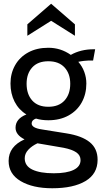

<svg xmlns="http://www.w3.org/2000/svg" viewBox="-20 -755 541 1025"><path d="M26 104Q26 27 111 -11Q63 -35 63 -73Q63 -121 121 -144Q80 -169 58 -212Q36 -255 36 -309Q36 -363 60.5 -406.5Q85 -450 130.5 -475Q176 -500 238 -500Q304 -500 358 -462Q411 -492 480 -492H488L477 -432H454Q445 -432 428 -430Q411 -428 398 -425Q419 -401 430 -371Q441 -341 441 -309Q441 -253 416.5 -208.5Q392 -164 346 -138.5Q300 -113 238 -113Q202 -113 172 -122Q149 -114 149 -96Q149 -72 204 -64L335 -43Q417 -30 459 4Q501 38 501 98Q501 173 436.5 211.5Q372 250 259 250Q155 250 90.5 212Q26 174 26 104ZM355 -308Q355 -362 324.5 -395Q294 -428 238 -428Q182 -428 152 -395Q122 -362 122 -308Q122 -252 152 -218.5Q182 -185 238 -185Q294 -185 324.5 -218.5Q355 -252 355 -308ZM410 100Q410 74 387.5 58.5Q365 43 320 34L180 10Q150 24 131 44.5Q112 65 112 90Q112 131 153 150.5Q194 170 267 170Q336 170 373 152Q410 134 410 100ZM126 -625 253 -735 380 -625V-564L253 -644L126 -564Z"/></svg>

Font: Cabin
Style: Regular
Weight: 400
Designer: Pablo Impallari
Foundry: Pablo Impallari. http://www.impallari.com Igino Marini. http://www.ikern.com
Version: Version 2.200